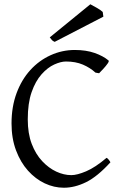

<svg xmlns="http://www.w3.org/2000/svg" viewBox="-20 -864 576 899"><path d="M279 15Q233 15 189.5 -5.5Q146 -26 111 -65Q76 -104 55 -160Q34 -216 34 -286Q34 -364 57.5 -427.5Q81 -491 122 -536Q163 -581 217 -605.5Q271 -630 330 -630Q383 -630 423 -616Q463 -602 488 -581Q492 -578 484 -566.5Q476 -555 464 -542Q452 -529 444 -521L427 -524Q402 -547 368 -561.5Q334 -576 289 -576Q265 -576 234 -562Q203 -548 174.5 -516Q146 -484 128 -432.5Q110 -381 110 -305Q110 -239 128.5 -190.5Q147 -142 177.5 -109.5Q208 -77 243.5 -60.5Q279 -44 314 -44Q341 -44 383.5 -62Q426 -80 479 -125Q484 -123 490 -115Q496 -107 497 -104Q436 -37 383 -11Q330 15 279 15ZM236 -668Q227 -672 223.5 -676Q220 -680 213 -689L403 -844Q413 -839 433 -827.5Q453 -816 461 -808L464 -786Z"/></svg>

Font: ChillKai
Style: Regular
Weight: 400
Designer: ChillType
Foundry: 寒蝉字型
Version: Version 2.000